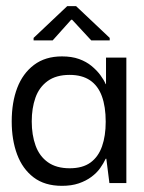

<svg xmlns="http://www.w3.org/2000/svg" viewBox="-20 -594 467 623"><path d="M181 9Q125 9 89 -18.5Q53 -46 35.5 -93Q18 -140 18 -200Q18 -262 36 -309Q54 -356 90.5 -383.5Q127 -411 181 -411Q213 -411 236.5 -402.5Q260 -394 277 -380Q294 -366 305.5 -350.5Q317 -335 323 -321H324V-407H390V0H335L325 -79H323Q316 -64 305 -48.5Q294 -33 276.5 -20Q259 -7 235.5 1Q212 9 181 9ZM206 -48Q248 -48 273.5 -66.5Q299 -85 311 -119Q323 -153 323 -199Q323 -248 310.5 -282Q298 -316 272 -333.5Q246 -351 206 -351Q162 -351 134.5 -331Q107 -311 95 -277Q83 -243 83 -200Q83 -156 95.5 -121.5Q108 -87 135.5 -67.5Q163 -48 206 -48ZM89 -463V-471L198 -574H227L336 -471V-463H276L214 -530H211L151 -463Z"/></svg>

Font: Darker Grotesque Medium
Style: Regular
Weight: 500
Designer: Gabriel Lam
Foundry: TypeRant
Version: Version 1.000;gftools[0.9.28]